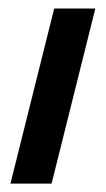

<svg xmlns="http://www.w3.org/2000/svg" viewBox="-20 -437 252 457"><path d="M4.9 0 109 -416.7H206.9L102.8 0Z"/></svg>

Font: Afacad Medium
Style: Italic
Weight: 500
Italic angle: -14°
Designer: Kristian Moeller
Foundry: Dicotype
Version: Version 1.000; ttfautohint (v1.8.4.7-5d5b)